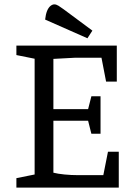

<svg xmlns="http://www.w3.org/2000/svg" viewBox="-20 -856 612 876"><path d="M54.8 0V-43.2L138 -59.9V-588.1L54.8 -604.8V-648H512.9V-483.8H464L443 -592.6H322.5L223.6 -587.3V-358.1H382L396.9 -416.7H438.7V-245.7H396.9L382 -305.1H223.6V-68.1Q243.5 -62.9 274.4 -59.9Q305.4 -56.9 334.4 -56.9H451.4L472.6 -163.6H521.9V0ZM378.9 -681.4 185.9 -766.7Q188.5 -790.3 194.6 -805.7Q200.8 -821.1 210 -828.6Q219.1 -836.1 228 -836.1Q236.6 -836.1 247 -829.7Q257.4 -823.3 270.4 -813.6L401.5 -716.3Z"/></svg>

Font: Faustina Light
Style: Regular
Weight: 300
Designer: Alfonso Garcia
Foundry: http://www.omnibus-type.com
Version: Version 1.200